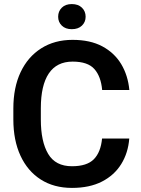

<svg xmlns="http://www.w3.org/2000/svg" viewBox="-20 -918 694 948"><path d="M483.9 -233.9H618.2Q612.8 -163.1 578.6 -107.9Q544.4 -52.7 483.4 -21.5Q422.4 9.8 335.4 9.8Q246.1 9.8 181.2 -31.7Q116.2 -73.2 81.1 -149.2Q45.9 -225.1 45.9 -328.1V-382.3Q45.9 -485.8 81.8 -561.8Q117.7 -637.7 183.6 -679.4Q249.5 -721.2 338.4 -721.2Q425.3 -721.2 485.1 -689.2Q544.9 -657.2 578.4 -601.6Q611.8 -545.9 618.7 -473.6H484.4Q478.5 -540.5 446 -577.1Q413.6 -613.8 338.4 -613.8Q260.3 -613.8 220.9 -555.2Q181.6 -496.6 181.6 -383.3V-328.1Q181.6 -219.2 217.8 -158.2Q253.9 -97.2 335.4 -97.2Q409.2 -97.2 443.4 -131.8Q477.5 -166.5 483.9 -233.9ZM267.1 -835.4Q267.1 -862.3 285.2 -880.1Q303.2 -897.9 334.5 -897.9Q366.2 -897.9 384.5 -880.1Q402.8 -862.3 402.8 -835.4Q402.8 -809.1 384.5 -791.5Q366.2 -773.9 334.5 -773.9Q303.2 -773.9 285.2 -791.5Q267.1 -809.1 267.1 -835.4Z"/></svg>

Font: Vazirmatn RD SemiBold
Style: Regular
Weight: 600
Designer: Saber Rastikerdar
Foundry: Saber Rastikerdar
Version: Version 32.102